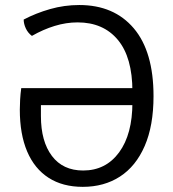

<svg xmlns="http://www.w3.org/2000/svg" viewBox="-20 -714 673 746"><path d="M515.5 -371.5V-305.5H139V-263Q139 -164.5 181.8 -108Q224.5 -51.5 303 -51.5Q391 -51.5 442.8 -122Q494.5 -192.5 494.5 -316V-359Q494.5 -491 438 -559Q381.5 -627 281.5 -627Q237 -627 192.2 -613.2Q147.5 -599.5 104 -574.5Q88.5 -586 80.2 -603.8Q72 -621.5 72 -638Q119.5 -663 174.8 -678.8Q230 -694.5 288 -694.5Q423 -694.5 499.8 -604Q576.5 -513.5 576.5 -340.5Q576.5 -225.5 542.2 -146.8Q508 -68 446.2 -28Q384.5 12 301.5 12Q223.5 12 168.8 -23.2Q114 -58.5 85.5 -125.5Q57 -192.5 57 -288Q57 -304 58.2 -326.8Q59.5 -349.5 62.5 -371.5Z"/></svg>

Font: Signika Light Light
Style: Regular
Weight: 300
Version: Version 2.001